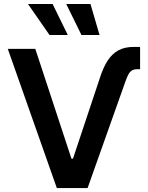

<svg xmlns="http://www.w3.org/2000/svg" viewBox="-20 -955 751 975"><path d="M659.2 -716.8H691.4V-603.5H676.8Q660.2 -603.5 649.7 -596.9Q639.2 -590.3 632.3 -577.6Q625.5 -564.9 617.2 -542L424.8 0H268.6L19.5 -707H159.2L342.8 -149.4H350.6L486.3 -556.6Q503.9 -612.3 526.6 -647.2Q549.3 -682.1 581.5 -699.5Q613.8 -716.8 659.2 -716.8ZM122.1 -934.6H247.1L324.2 -777.3H231.4ZM316.4 -934.6H439.5L485.4 -777.3H393.6Z"/></svg>

Font: Pretendard SemiBold
Style: Regular
Weight: 600
Designer: Base glyphs from Inter by Rasmus Andersson; Hangeul glyphs from Noto Sans CJK(Source Han Sans) by Jang Soo-young and Kan
Foundry: Kil Hyung-jin
Version: Version 1.309